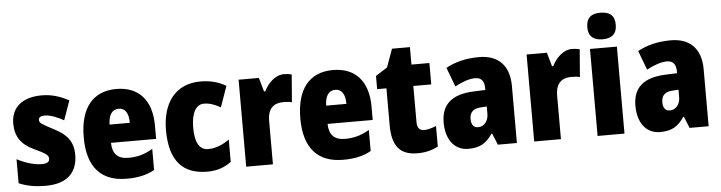

<svg xmlns="http://www.w3.org/2000/svg" viewBox="-47 -991 4565 1216"><g transform="rotate(-5 2235.0 -383.0)"><path d="M404 -170C404 -259 358 -305 282 -343C205 -384 194 -390 194 -409C194 -426 207 -434 232 -434C268 -434 314 -416 353 -393L397 -516C339 -547 286 -563 225 -563C103 -563 30 -505 30 -400C30 -318 68 -265 143 -230C225 -192 237 -180 237 -160C237 -138 221 -129 187 -129C139 -129 80 -148 31 -174V-21C86 2 140 10 201 10C335 10 404 -55 404 -170Z M699 -562C551 -562 467 -463 467 -274C467 -86 553 10 715 10C788 10 843 -2 893 -30V-164C839 -133 795 -121 738 -121C670 -121 637 -156 636 -225H923V-310C923 -474 839 -562 699 -562ZM704 -436C742 -436 766 -405 766 -341H637C639 -410 666 -436 704 -436Z M1228 10C1290 10 1339 -7 1381 -39V-181C1338 -150 1292 -132 1246 -132C1193 -132 1163 -178 1163 -274C1163 -370 1194 -421 1243 -421C1279 -421 1312 -410 1349 -388L1396 -521C1350 -548 1298 -563 1235 -563C1074 -563 990 -447 990 -274C990 -78 1074 10 1228 10Z M1765 -563C1708 -563 1661 -513 1638 -465H1630L1605 -553H1476V0H1646V-276C1646 -357 1686 -387 1746 -387C1771 -387 1787 -385 1800 -381L1814 -557C1797 -561 1781 -563 1765 -563Z M2076 -562C1928 -562 1844 -463 1844 -274C1844 -86 1930 10 2092 10C2165 10 2220 -2 2270 -30V-164C2216 -133 2172 -121 2115 -121C2047 -121 2014 -156 2013 -225H2300V-310C2300 -474 2216 -562 2076 -562ZM2081 -436C2119 -436 2143 -405 2143 -341H2014C2016 -410 2043 -436 2081 -436Z M2619 -133C2590 -133 2575 -151 2575 -187V-417H2689V-553H2575V-664H2461L2419 -548L2345 -501V-417H2404V-182C2404 -46 2457 10 2565 10C2619 10 2658 -2 2696 -21V-152C2668 -141 2643 -133 2619 -133Z M3005 -563C2922 -563 2851 -545 2794 -513L2840 -391C2890 -418 2934 -432 2969 -432C3007 -432 3027 -410 3027 -364V-352L2949 -349C2817 -343 2746 -287 2746 -169C2746 -70 2793 10 2888 10C2964 10 3003 -16 3042 -73H3046L3076 0H3197V-363C3197 -496 3124 -563 3005 -563ZM2993 -245 3027 -247V-200C3027 -153 2998 -121 2962 -121C2934 -121 2918 -139 2918 -177C2918 -220 2941 -243 2993 -245Z M3596 -563C3539 -563 3492 -513 3469 -465H3461L3436 -553H3307V0H3477V-276C3477 -357 3517 -387 3577 -387C3602 -387 3618 -385 3631 -381L3645 -557C3628 -561 3612 -563 3596 -563Z M3795 -776C3737 -776 3705 -751 3705 -691C3705 -632 3739 -607 3795 -607C3852 -607 3886 -632 3886 -691C3886 -751 3854 -776 3795 -776ZM3881 -553H3710V0H3881Z M4224 -563C4141 -563 4070 -545 4013 -513L4059 -391C4109 -418 4153 -432 4188 -432C4226 -432 4246 -410 4246 -364V-352L4168 -349C4036 -343 3965 -287 3965 -169C3965 -70 4012 10 4107 10C4183 10 4222 -16 4261 -73H4265L4295 0H4416V-363C4416 -496 4343 -563 4224 -563ZM4212 -245 4246 -247V-200C4246 -153 4217 -121 4181 -121C4153 -121 4137 -139 4137 -177C4137 -220 4160 -243 4212 -245Z"/></g></svg>

Font: Noto Sans Khmer Condensed Black
Style: Regular
Weight: 900
Width: 3
Designer: Danh Hong and the Monotype Design Team
Foundry: Monotype Imaging Inc.
Version: Version 2.004